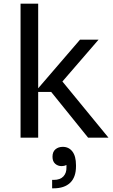

<svg xmlns="http://www.w3.org/2000/svg" viewBox="-20 -750 613 1046"><path d="M259 -249H188V0H92V-730H188V-269L416 -534H517L320 -306L571 0H460ZM394 150V156Q394 215 362.5 245.5Q331 276 271 276H264V230H273Q308 230 325.5 211Q343 192 342 162V149Q330 155 316 155Q295 155 280.5 142Q266 129 266 104Q266 77 282 63.5Q298 50 322 50Q355 50 374.5 75.5Q394 101 394 150Z"/></svg>

Font: Sora-SIA
Style: Regular
Weight: 400
Designer: Jonathan Barnbrook, Julián Moncada
Foundry: Barnbrook Fonts
Version: Version 2.000